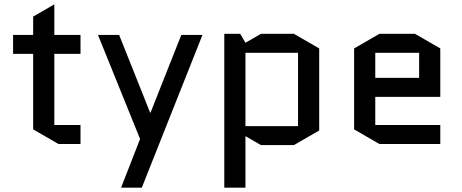

<svg xmlns="http://www.w3.org/2000/svg" viewBox="-20 -660 2118 880"><path d="M40 -413V-500H132V-584L229 -640V-500H349V-413H229V-87H349V0H248L132 -67V-413Z M535 200 622 -23 429 -500H526L668 -144H670L811 -500H908L630 200Z M1327 5H1176L1105 -36V200H1008V-505H1081L1105 -464L1176 -505H1327L1443 -438V-62ZM1105 -418V-82H1346V-418Z M1998 -87V0H1719L1603 -67V-438L1719 -505H1882L1998 -438V-216H1700V-87ZM1700 -418V-303H1901V-418Z"/></svg>

Font: Quantico
Style: Regular
Weight: 400
Designer: Matt Desmond
Foundry: MADtype
Version: Version 2.002